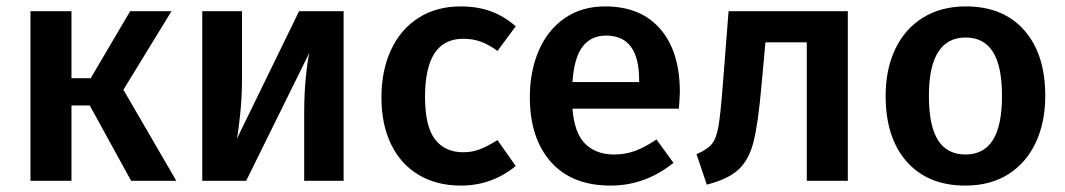

<svg xmlns="http://www.w3.org/2000/svg" viewBox="-20 -564 3324 599"><path d="M365 -284 530 0H389L260 -235H203V0H75V-529H203V-320H263L386 -529H515Z M1052 0H929V-212Q929 -270 934 -321.5Q939 -373 945 -399L748 0H611V-529H735V-317Q735 -263 729.5 -209.5Q724 -156 719 -131L913 -529H1052Z M1589 -482 1532 -405Q1505 -425 1480 -434Q1455 -443 1425 -443Q1306 -443 1306 -262Q1306 -170 1337 -129.5Q1368 -89 1425 -89Q1453 -89 1476.5 -98Q1500 -107 1532 -127L1589 -46Q1514 15 1418 15Q1342 15 1286 -18.5Q1230 -52 1200 -114Q1170 -176 1170 -260Q1170 -344 1200 -408.5Q1230 -473 1286 -508.5Q1342 -544 1417 -544Q1469 -544 1510.5 -529Q1552 -514 1589 -482Z M2098 -225H1766Q1772 -148 1806 -115Q1840 -82 1896 -82Q1931 -82 1962 -93.5Q1993 -105 2028 -129L2081 -56Q1993 15 1885 15Q1764 15 1698.5 -59Q1633 -133 1633 -261Q1633 -342 1661 -406.5Q1689 -471 1742 -507.5Q1795 -544 1868 -544Q1979 -544 2040 -473.5Q2101 -403 2101 -277Q2101 -267 2098 -225ZM1974 -314Q1974 -453 1871 -453Q1824 -453 1797.5 -418.5Q1771 -384 1766 -308H1974Z M2625 -529V0H2497V-432H2368L2355 -290Q2345 -178 2331 -122Q2317 -66 2284.5 -35.5Q2252 -5 2185 12L2153 -83Q2186 -97 2200.5 -114.5Q2215 -132 2221.5 -170Q2228 -208 2235 -299L2253 -529Z M3241 -265Q3241 -182 3211 -118.5Q3181 -55 3125 -20Q3069 15 2992 15Q2875 15 2809 -59.5Q2743 -134 2743 -265Q2743 -348 2773 -411Q2803 -474 2859.5 -509Q2916 -544 2993 -544Q3110 -544 3175.5 -469.5Q3241 -395 3241 -265ZM2878 -265Q2878 -171 2906.5 -126.5Q2935 -82 2992 -82Q3049 -82 3077.5 -127Q3106 -172 3106 -265Q3106 -358 3077.5 -402.5Q3049 -447 2993 -447Q2878 -447 2878 -265Z"/></svg>

Font: Fira Sans Medium
Style: Regular
Weight: 500
Designer: bBox Type GmbH & Carrois Corporate GbR & Edenspiekermann AG
Foundry: bBox Type GmbH & Carrois Corporate GbR & Edenspiekermann AG
Version: Version 4.301